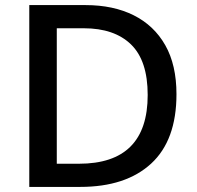

<svg xmlns="http://www.w3.org/2000/svg" viewBox="-20 -734 773 754"><path d="M673 -364Q673 -183 573.5 -91.5Q474 0 295 0H95V-714H316Q425 -714 505 -674Q585 -634 629 -556.5Q673 -479 673 -364ZM560 -361Q560 -496 494.5 -559.5Q429 -623 309 -623H203V-91H290Q560 -91 560 -361Z"/></svg>

Font: Noto Sans Sinhala UI Medium
Style: Regular
Weight: 500
Designer: Jelle Bosma - Monotype Design Team
Foundry: Monotype Imaging Inc.
Version: Version 2.006; ttfautohint (v1.8.4.7-5d5b)